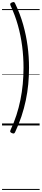

<svg xmlns="http://www.w3.org/2000/svg" viewBox="-20 -1232 409 1885"><path d="M84 43Q117 -27 141 -101Q165 -175 180.5 -251.5Q196 -328 203.5 -407Q211 -486 211 -567Q211 -674 197.5 -778.5Q184 -883 156 -983Q128 -1083 84 -1176Q78 -1190 81 -1196Q84 -1202 97 -1208Q111 -1213 117 -1211.5Q123 -1210 128 -1199Q178 -1095 207.5 -990Q237 -885 251 -779.5Q265 -674 265 -567Q265 -486 257.5 -406.5Q250 -327 233.5 -248Q217 -169 191 -90.5Q165 -12 128 66Q123 76 117 78Q111 80 97 75Q84 69 81 63Q78 57 84 43ZM0 623H369V633H0ZM0 -20H369V0H0ZM0 -505H369V-500H0ZM0 -1143H369V-1133H0Z"/></svg>

Font: Playwrite CL Guides
Style: Regular
Weight: 400
Designer: Veronika Burian, José Scaglione
Foundry: TypeTogether
Version: Version 1.003